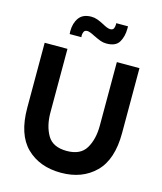

<svg xmlns="http://www.w3.org/2000/svg" viewBox="-133 -1016 950 1123"><g transform="rotate(15 342.0 -454.5)"><path d="M55 -700H193V-315Q193 -234 225.5 -178Q258 -122 343 -122Q426 -122 459 -177.5Q492 -233 492 -315V-700H629V-307Q629 -146 550 -68Q471 10 343 10Q213 10 134 -67.5Q55 -145 55 -307ZM182 -804Q182 -853 205.5 -885.5Q229 -918 280 -918Q299 -918 317 -911.5Q335 -905 358 -893Q370 -886 382.5 -881Q395 -876 404 -876Q420 -876 425 -886.5Q430 -897 430 -910Q430 -914 430 -919H501Q501 -912 501 -905Q501 -858 481 -823.5Q461 -789 405 -789Q385 -789 368.5 -795Q352 -801 325 -814Q293 -831 279 -831Q263 -831 258 -820Q253 -809 253 -797Q253 -792 254 -787H183Z"/></g></svg>

Font: Lopes Sans
Style: Bold
Weight: 700
Designer: Gabriel Lam, Diego Maldonado
Foundry: TypeRant, Foresti Design
Version: Version 4.000